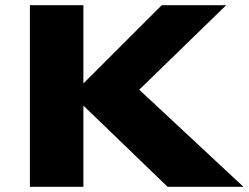

<svg xmlns="http://www.w3.org/2000/svg" viewBox="-20 -720 958 740"><path d="M851.8 -700 512 -369.7 512.5 -378.1 918.3 0H625.9L256.3 -356.6H301.4V0H95.2V-700H301.4V-369.7H272.8L603.4 -700Z"/></svg>

Font: Science Gothic
Style: Regular
Weight: 400
Designer: Thomas Phinney, Vassil Kateliev, Brandon Buerkle
Foundry: Font Detective LLC
Version: Version 1.018